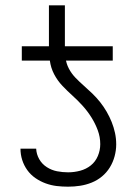

<svg xmlns="http://www.w3.org/2000/svg" viewBox="-20 -694 515 722"><path d="M404 -466H62V-520H164V-674H224V-520H404ZM236 8Q214 8 193 5.5Q172 3 151.5 -4.5Q131 -12 113 -24.5Q95 -37 82.5 -54.5Q70 -72 63.5 -92.5Q57 -113 57 -135H116Q117 -114 127.5 -95.5Q138 -77 156 -65.5Q174 -54 194.5 -50Q215 -46 236 -46Q259 -46 281.5 -52Q304 -58 321.5 -72Q339 -86 348 -107.5Q357 -129 357 -152Q357 -179 347.5 -204.5Q338 -230 323.5 -253Q309 -276 291 -296Q273 -316 253 -334Q233 -352 214.5 -371.5Q196 -391 183.5 -415Q171 -439 167.5 -466Q164 -493 164 -520H224Q224 -498 226.5 -476.5Q229 -455 239 -436Q249 -417 264 -401.5Q279 -386 295.5 -371.5Q312 -357 327.5 -342Q343 -327 356.5 -310Q370 -293 381 -274Q392 -255 400 -235Q408 -215 412.5 -194Q417 -173 417 -151Q417 -129 411 -106.5Q405 -84 393 -64.5Q381 -45 363.5 -30.5Q346 -16 325 -7.5Q304 1 281.5 4.5Q259 8 236 8Z"/></svg>

Font: Iosevka QP Light
Style: Regular
Weight: 300
Designer: Belleve Invis
Foundry: Belleve Invis
Version: Version 20.0.0; ttfautohint (v1.8.4)